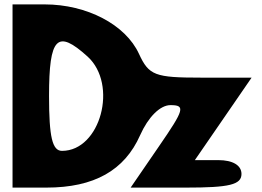

<svg xmlns="http://www.w3.org/2000/svg" viewBox="-20 -903 1192 873"><path d="M37 -50H191C408 -50 546 -128 617 -288C654 -371 708 -425 755 -425C824 -425 818 -405 703 -238L574 -50H826C1022 -50 1078 -63 1078 -112C1078 -151 1039 -175 972 -175H866L1124 -550H893C685 -550 657 -560 612 -658C551 -791 375 -883 183 -883H37ZM378 -646C518 -519 437 -217 262 -217C218 -217 203 -279 203 -467C203 -734 240 -771 378 -646Z"/></svg>

Font: Hussar Skorodowane
Style: Bold
Weight: 700
Foundry: Cannot Into Space Fonts
Version: Version 0.892